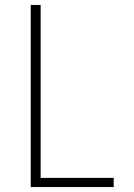

<svg xmlns="http://www.w3.org/2000/svg" viewBox="-20 -755 540 775"><path d="M104 0V-735H144V-37H439V0Z"/></svg>

Font: Zed Sans Extralight
Style: Regular
Weight: 200
Designer: Belleve Invis
Foundry: Belleve Invis
Version: Version 1.0.0; ttfautohint (v1.8.4)